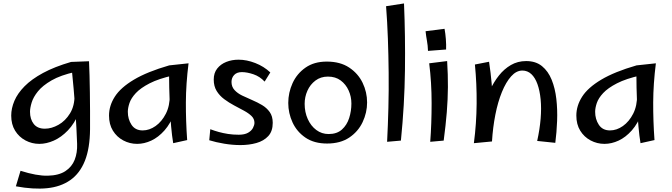

<svg xmlns="http://www.w3.org/2000/svg" viewBox="-20 -820 3897 1113"><path d="M72 260 99 170Q193 200 257 198.5Q321 197 359 172Q397 147 413 106Q429 65 427 14Q425 -30 423 -77Q421 -124 417 -179.5Q413 -235 407 -304Q401 -373 392 -461L496 -465Q498 -430 499 -383.5Q500 -337 501 -284Q502 -231 502 -176.5Q502 -122 502 -71Q501 40 472 112.5Q443 185 387.5 224Q332 263 253 271Q174 279 72 260ZM208 14Q165 14 127.5 -6Q90 -26 67.5 -62.5Q45 -99 45 -150Q45 -192 63.5 -235.5Q82 -279 122.5 -320Q163 -361 229.5 -397Q296 -433 392 -461L416 -403Q331 -384 279 -354Q227 -324 200 -290.5Q173 -257 163.5 -225.5Q154 -194 154 -172Q154 -129 175.5 -101.5Q197 -74 240 -74Q279 -74 319 -96.5Q359 -119 386 -163Q413 -207 412 -270L470 -319Q464 -230 438 -167Q412 -104 373.5 -64Q335 -24 292 -5Q249 14 208 14Z M775 14Q732 14 694.5 -6Q657 -26 634.5 -62.5Q612 -99 612 -150Q612 -207 645.5 -259.5Q679 -312 756 -358Q833 -404 961 -441L985 -383Q900 -364 847.5 -337Q795 -310 767.5 -280.5Q740 -251 730.5 -222.5Q721 -194 721 -172Q721 -129 742.5 -96.5Q764 -64 807 -64Q846 -64 882 -89.5Q918 -115 941.5 -161Q965 -207 964 -270L1022 -319Q1016 -230 992.5 -167Q969 -104 933.5 -64Q898 -24 857 -5Q816 14 775 14ZM984 10Q977 -31 972 -87Q967 -143 964.5 -201.5Q962 -260 961 -312Q960 -364 960 -399Q960 -434 961 -441L1073 -453Q1058 -334 1057.5 -226.5Q1057 -119 1065 -8Z M1374 21Q1328 21 1280 13Q1232 5 1193 -7L1199 -71Q1223 -62 1248 -55Q1273 -48 1302 -43.5Q1331 -39 1364 -39Q1398 -39 1418 -50.5Q1438 -62 1446.5 -78.5Q1455 -95 1455 -108Q1455 -131 1438 -147.5Q1421 -164 1394 -178.5Q1367 -193 1337 -209Q1307 -225 1280 -245Q1253 -265 1236 -292.5Q1219 -320 1219 -359Q1219 -397 1239 -422.5Q1259 -448 1291.5 -461Q1324 -474 1363 -474Q1410 -474 1460 -454.5Q1510 -435 1547 -400L1514 -347Q1486 -377 1449 -389.5Q1412 -402 1382 -402Q1353 -402 1337.5 -385.5Q1322 -369 1322 -345Q1322 -317 1339.5 -298Q1357 -279 1384 -266Q1411 -253 1441.5 -240Q1472 -227 1499 -211Q1526 -195 1543.5 -170.5Q1561 -146 1561 -108Q1561 -59 1535 -31Q1509 -3 1466.5 9Q1424 21 1374 21Z M1876 12Q1801 12 1751 -22Q1701 -56 1676 -110Q1651 -164 1651 -223Q1651 -283 1676 -338Q1701 -393 1751 -428Q1801 -463 1874 -463Q1952 -463 2004 -428.5Q2056 -394 2082 -340Q2108 -286 2108 -226Q2108 -167 2082 -112Q2056 -57 2004.5 -22.5Q1953 12 1876 12ZM1885 -43Q1933 -43 1962 -69Q1991 -95 2004 -135.5Q2017 -176 2017 -220Q2017 -260 2001 -295.5Q1985 -331 1955 -353.5Q1925 -376 1881 -376Q1839 -376 1808.5 -353Q1778 -330 1762 -294Q1746 -258 1746 -218Q1746 -170 1764 -130Q1782 -90 1813.5 -66.5Q1845 -43 1885 -43Z M2304 -5 2224 2Q2229 -95 2231.5 -196Q2234 -297 2233 -398Q2232 -499 2228.5 -596.5Q2225 -694 2218 -784L2322 -800Q2330 -612 2327.5 -412.5Q2325 -213 2304 -5Z M2461 -525Q2460 -557 2455 -583.5Q2450 -610 2447 -639L2557 -653Q2562 -626 2564.5 -594Q2567 -562 2566 -533ZM2552 -5 2474 2Q2482 -103 2482 -222.5Q2482 -342 2468 -453L2572 -466Q2577 -387 2576.5 -315.5Q2576 -244 2570 -169.5Q2564 -95 2552 -5Z M3199 8 3094 -3Q3109 -71 3114 -132Q3119 -193 3114 -244Q3109 -295 3095.5 -332.5Q3082 -370 3060 -390.5Q3038 -411 3008 -411Q2973 -411 2943 -377.5Q2913 -344 2889.5 -286.5Q2866 -229 2851.5 -155Q2837 -81 2832 0L2772 -125Q2775 -162 2787.5 -207.5Q2800 -253 2821 -298.5Q2842 -344 2872 -382Q2902 -420 2941.5 -443Q2981 -466 3030 -466Q3086 -466 3122 -436.5Q3158 -407 3178 -357.5Q3198 -308 3205 -246.5Q3212 -185 3209.5 -119Q3207 -53 3199 8ZM2832 0 2727 10Q2742 -103 2743 -219Q2744 -335 2733 -446L2815 -462Q2825 -396 2830 -337.5Q2835 -279 2836.5 -225Q2838 -171 2836.5 -115.5Q2835 -60 2832 0Z M3484 14Q3441 14 3403.5 -6Q3366 -26 3343.5 -62.5Q3321 -99 3321 -150Q3321 -207 3354.5 -259.5Q3388 -312 3465 -358Q3542 -404 3670 -441L3694 -383Q3609 -364 3556.5 -337Q3504 -310 3476.5 -280.5Q3449 -251 3439.5 -222.5Q3430 -194 3430 -172Q3430 -129 3451.5 -96.5Q3473 -64 3516 -64Q3555 -64 3591 -89.5Q3627 -115 3650.5 -161Q3674 -207 3673 -270L3731 -319Q3725 -230 3701.5 -167Q3678 -104 3642.5 -64Q3607 -24 3566 -5Q3525 14 3484 14ZM3693 10Q3686 -31 3681 -87Q3676 -143 3673.5 -201.5Q3671 -260 3670 -312Q3669 -364 3669 -399Q3669 -434 3670 -441L3782 -453Q3767 -334 3766.5 -226.5Q3766 -119 3774 -8Z"/></svg>

Font: Marhey Light Light
Style: Regular
Weight: 300
Version: Version 1.000